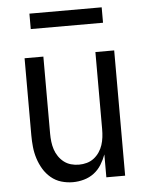

<svg xmlns="http://www.w3.org/2000/svg" viewBox="-52 -744 603 794"><g transform="rotate(-5 250.0 -347.0)"><path d="M219 8Q194 8 170.5 1Q147 -6 128 -22Q109 -38 96.5 -59Q84 -80 76.5 -103.5Q69 -127 66.5 -151.5Q64 -176 64 -200V-520H142V-200Q142 -183 144 -166.5Q146 -150 151 -134.5Q156 -119 165.5 -105Q175 -91 188 -81Q201 -71 217 -66.5Q233 -62 250 -62Q267 -62 283 -66.5Q299 -71 312 -81Q325 -91 334.5 -105Q344 -119 349 -134.5Q354 -150 356 -166.5Q358 -183 358 -200V-520H436V0H358V-95Q350 -73 337.5 -53Q325 -33 306.5 -19Q288 -5 265 1.5Q242 8 219 8ZM400 -638H100V-702H400Z"/></g></svg>

Font: Iosevka Fixed
Style: Regular
Weight: 400
Monospace: yes
Designer: Belleve Invis
Foundry: Belleve Invis
Version: Version 33.2.4